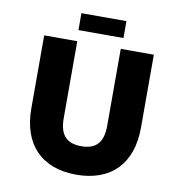

<svg xmlns="http://www.w3.org/2000/svg" viewBox="-89 -894 926 983"><g transform="rotate(10 374.5 -402.5)"><path d="M485 -667V-267C485 -182 450 -141 372 -141C294 -141 259 -182 259 -267V-667H87V-287C87 -100 192 7 372 7C552 7 657 -100 657 -287V-667ZM489 -812H255V-724H489Z"/></g></svg>

Font: Maven Pro
Style: Black
Weight: 900
Designer: Joe Prince
Foundry: Joe Prince
Version: Version 1.003